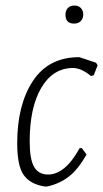

<svg xmlns="http://www.w3.org/2000/svg" viewBox="-20 -666 372 692"><path d="M280 -614Q280 -599 271 -590Q262 -581 247 -581Q216 -581 216 -613Q216 -628 224.5 -637Q233 -646 248 -646Q263 -646 271.5 -637Q280 -628 280 -614ZM266 -460 326 -440 332 -431 318 -395 308 -392Q273 -421 242 -421Q170 -420 128.5 -349Q87 -278 87 -156Q87 -92 103 -64.5Q119 -37 153 -37Q215 -37 267 -132H275L292 -109Q261 -55 228 -29.5Q195 -4 151 6H140Q90 -2 66 -34.5Q42 -67 42 -150Q42 -288 98.5 -374Q155 -460 266 -460Z"/></svg>

Font: Alegreya Sans SC Light
Style: Italic
Weight: 300
Italic angle: -7°
Designer: Juan Pablo del Peral
Foundry: Huerta Tipografica
Version: Version 2.007